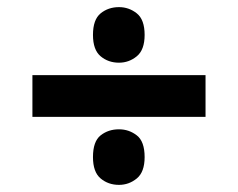

<svg xmlns="http://www.w3.org/2000/svg" viewBox="-20 -593 668 539"><path d="M314 -417Q284 -417 262.5 -435Q241 -453 241 -495Q241 -538 262.5 -555.5Q284 -573 314 -573Q342 -573 364 -555.5Q386 -538 386 -495Q386 -453 364 -435Q342 -417 314 -417ZM71 -382H557V-265H71ZM314 -74Q284 -74 262.5 -92Q241 -110 241 -152Q241 -196 262.5 -213Q284 -230 314 -230Q342 -230 364 -213Q386 -196 386 -152Q386 -110 364 -92Q342 -74 314 -74Z"/></svg>

Font: Noto Sans Bengali ExtraBold
Style: Regular
Weight: 800
Designer: Jelle Bosma - Monotype Design Team
Foundry: Monotype Imaging Inc.
Version: Version 2.003; ttfautohint (v1.8.4.7-5d5b)